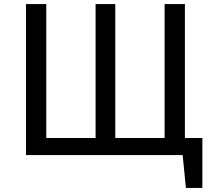

<svg xmlns="http://www.w3.org/2000/svg" viewBox="-20 -764 1039 946"><path d="M891 -84V-744H791V-84H548V-744H451V-84H208V-744H108V0H880L896 162H977V-84Z"/></svg>

Font: Glow Sans SC Normal Medium
Style: Regular
Weight: 600
Designer: Ryoko NISHIZUKA (kana, bopomofo & ideographs); Paul D. Hunt (Latin, Greek & Cyrillic); Sandoll Communications, Soo-young
Version: Version 0.93